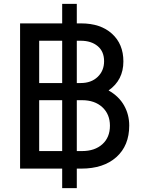

<svg xmlns="http://www.w3.org/2000/svg" viewBox="-20 -865 732 985"><path d="M83 0H299V100H374V0H397Q511 0 577 -59Q643 -118 643 -221Q643 -277 616.5 -324Q590 -371 537 -401Q613 -454 613 -550Q613 -639 554.5 -692Q496 -745 396 -745H374V-845H299V-745H83ZM181 -439V-656H299V-439ZM394 -656Q448 -656 481 -628.5Q514 -601 514 -551Q514 -502 481 -470.5Q448 -439 394 -439H374V-656ZM181 -90V-351H299V-90ZM401 -351Q466 -351 505 -315Q544 -279 544 -220Q544 -160 505 -125Q466 -90 401 -90H374V-351Z"/></svg>

Font: Plus Jakarta Sans Medium
Style: Regular
Weight: 500
Designer: Gumpita Rahayu
Foundry: Tokotype
Version: Version 2.004; ttfautohint (v1.8.3)